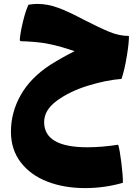

<svg xmlns="http://www.w3.org/2000/svg" viewBox="-20 -513 716 983"><path d="M206 112Q206 241 427 241Q500 241 585 228Q593 252 601.5 321Q610 390 609 423Q515 450 415 450Q309 450 223 417Q137 384 86.5 318.5Q36 253 36 161Q36 62 86.5 -27Q137 -116 239 -182Q307 -224 362 -251Q288 -276 239 -286Q193 -297 115 -301L86 -302L81 -307Q84 -347 98 -404Q112 -461 126 -489Q155 -493 170 -493Q224 -493 278 -473Q332 -453 409 -412Q491 -370 541 -349.5Q591 -329 640 -329Q641 -298 630 -230Q618 -155 602 -109Q524 -103 431 -74.5Q338 -46 272 2Q206 50 206 112Z"/></svg>

Font: Lalezar
Style: Bold
Weight: 700
Designer: Borna Izadpanah
Foundry: Borna Izadpanah
Version: Version 1.003;January 24, 2021;FontCreator 13.0.0.2683 64-bi